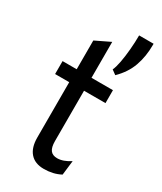

<svg xmlns="http://www.w3.org/2000/svg" viewBox="-208 -892 822 977"><g transform="rotate(30 203.0 -403.5)"><path d="M225 12Q172.5 12 144.8 -19.5Q117 -51 117 -110V-435H34V-511H117V-680L204 -722V-511H330V-435H204V-139Q204 -102.5 216.8 -85.8Q229.5 -69 257 -69Q292 -69 333 -96L323 -11Q300.5 1 276.2 6.5Q252 12 225 12ZM302 -583 276 -602Q285 -621 291.8 -657Q298.5 -693 302.2 -736Q306 -779 306 -819H391V-811Q391 -744.5 371 -687.8Q351 -631 302 -583Z"/></g></svg>

Font: Overpass
Style: Regular
Weight: 400
Designer: Delve Withrington, Dave Bailey, Thomas Jockin
Foundry: Delve Fonts LLC
Version: Version 4.000